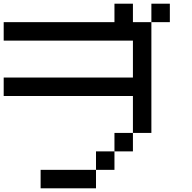

<svg xmlns="http://www.w3.org/2000/svg" viewBox="-20 -1020 1040 1040"><path d="M0 -500V-600H700V-800H0V-900H600V-1000H700V-900H800V-300H700V-500ZM900 -1000V-900H800V-1000ZM200 0V-100H500V0ZM600 -200V-100H500V-200ZM600 -300H700V-200H600Z"/></svg>

Font: Galmuri9 Regular
Style: Regular
Weight: 400
Designer: Lee Minseo (quiple)
Version: Version 2.399;hotconv 1.1.1;makeotfexe 2.6.0 DEVELOPMENT